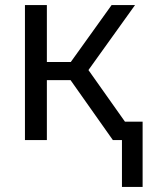

<svg xmlns="http://www.w3.org/2000/svg" viewBox="-20 -556 603 762"><path d="M79 0V-536H166V-310H261L423 -536H516L331 -278L476 -73H546V186H464V0H428L260 -238H166V0Z"/></svg>

Font: Noto Sans Mono SemiCondensed
Style: Regular
Weight: 400
Width: 4
Designer: Monotype Design Team
Foundry: Monotype Imaging Inc.
Version: Version 2.014